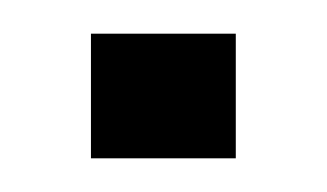

<svg xmlns="http://www.w3.org/2000/svg" viewBox="-20 -94 194 114"><path d="M34 0V-74H120V0Z"/></svg>

Font: Foldit
Style: Regular
Weight: 400
Version: Version 1.003